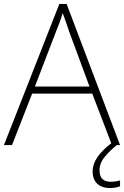

<svg xmlns="http://www.w3.org/2000/svg" viewBox="-20 -736 630 974"><path d="M548 0 448 -261H143L41 0H0L281 -716H318L589 0ZM330 -578Q325 -595 316 -619.5Q307 -644 298 -670Q291 -646 282 -621.5Q273 -597 265 -578L157 -297H434ZM485 128Q485 186 541 186Q555 186 567.5 184Q580 182 589 179V209Q579 213 566 215.5Q553 218 536 218Q498 218 474 196.5Q450 175 450 133Q450 96 475 60Q500 24 548 -12L572 0Q538 28 511.5 59.5Q485 91 485 128Z"/></svg>

Font: Noto Sans Gujarati ExtraLight
Style: Regular
Weight: 200
Designer: Jelle Bosma - Monotype Design Team, Universal Thirst
Foundry: Monotype Imaging Inc.
Version: Version 2.106; ttfautohint (v1.8.4.7-5d5b)